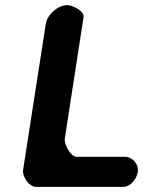

<svg xmlns="http://www.w3.org/2000/svg" viewBox="-20 -727 581 747"><path d="M242 -707C205 -707 164 -671 158 -633L70 -67C66 -39 93 0 120 0H460C489 0 512 -33 516 -57C521 -87 497 -117 465 -117H278C254 -117 229 -167 232 -187L305 -660C309 -684 262 -707 242 -707Z"/></svg>

Font: Asimov Print
Style: Regular
Weight: 500
Designer: Google
Version: Version 2.000980: 2014